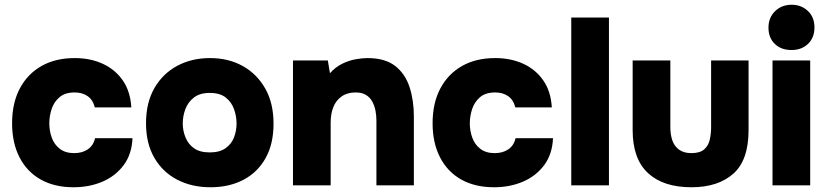

<svg xmlns="http://www.w3.org/2000/svg" viewBox="-20 -782 3489 810"><path d="M290 8Q210 8 152 -24.5Q94 -57 62.5 -118Q31 -179 31 -262Q31 -347 63.5 -408.5Q96 -470 155 -503.5Q214 -537 295 -537Q362 -537 414.5 -512.5Q467 -488 498.5 -442Q530 -396 534 -329H380Q372 -361 349.5 -376.5Q327 -392 295 -392Q254 -392 230.5 -371.5Q207 -351 197.5 -321Q188 -291 188 -262Q188 -230 198.5 -201Q209 -172 232.5 -154Q256 -136 293 -136Q327 -136 350.5 -152Q374 -168 381 -199H539Q536 -131 501.5 -85Q467 -39 412 -15.5Q357 8 290 8Z M868 8Q789 8 727.5 -24Q666 -56 631 -116.5Q596 -177 596 -262Q596 -349 631.5 -410.5Q667 -472 728 -504.5Q789 -537 866 -537Q944 -537 1004 -503.5Q1064 -470 1099 -408.5Q1134 -347 1134 -260Q1134 -175 1100.5 -115Q1067 -55 1007 -23.5Q947 8 868 8ZM865 -139Q907 -139 932 -157Q957 -175 967.5 -203Q978 -231 978 -261Q978 -291 967.5 -321Q957 -351 932.5 -370.5Q908 -390 865 -390Q823 -390 798 -370.5Q773 -351 762 -321.5Q751 -292 751 -261Q751 -231 762.5 -202.5Q774 -174 798.5 -156.5Q823 -139 865 -139Z M1216 0V-527H1363L1372 -473Q1395 -499 1423.5 -513Q1452 -527 1480.5 -532Q1509 -537 1530 -537Q1605 -537 1647.5 -503.5Q1690 -470 1708 -414Q1726 -358 1726 -291V0H1568V-274Q1568 -295 1564 -315.5Q1560 -336 1550.5 -353.5Q1541 -371 1524 -381.5Q1507 -392 1480 -392Q1445 -392 1421 -375Q1397 -358 1386 -329.5Q1375 -301 1375 -266V0Z M2064 8Q1984 8 1926 -24.5Q1868 -57 1836.5 -118Q1805 -179 1805 -262Q1805 -347 1837.5 -408.5Q1870 -470 1929 -503.5Q1988 -537 2069 -537Q2136 -537 2188.5 -512.5Q2241 -488 2272.5 -442Q2304 -396 2308 -329H2154Q2146 -361 2123.5 -376.5Q2101 -392 2069 -392Q2028 -392 2004.5 -371.5Q1981 -351 1971.5 -321Q1962 -291 1962 -262Q1962 -230 1972.5 -201Q1983 -172 2006.5 -154Q2030 -136 2067 -136Q2101 -136 2124.5 -152Q2148 -168 2155 -199H2313Q2310 -131 2275.5 -85Q2241 -39 2186 -15.5Q2131 8 2064 8Z M2390 0V-708H2549V0Z M2897 8Q2778 8 2713.5 -52Q2649 -112 2649 -233V-527H2808V-245Q2808 -214 2816.5 -189.5Q2825 -165 2845 -150.5Q2865 -136 2897 -136Q2933 -136 2951 -152Q2969 -168 2974.5 -193.5Q2980 -219 2980 -245V-527H3138V-233Q3138 -106 3073.5 -49Q3009 8 2897 8Z M3239 0V-527H3398V0ZM3319 -571Q3275 -571 3248.5 -597Q3222 -623 3222 -665Q3222 -708 3250 -735Q3278 -762 3320 -762Q3360 -762 3388 -736Q3416 -710 3416 -666Q3416 -623 3389 -597Q3362 -571 3319 -571Z"/></svg>

Font: Onest ExtraBold
Style: Regular
Weight: 800
Designer: Dmitri Voloshin, Andrey Kudryavtsev
Foundry: Dmitri Voloshin, Andrey Kudryavtsev
Version: Version 1.000;gftools[0.9.33]